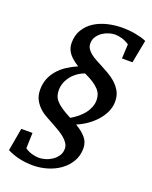

<svg xmlns="http://www.w3.org/2000/svg" viewBox="-157 -803 815 1029"><g transform="rotate(20 250.0 -289.0)"><path d="M361.8 -305.2Q361.8 -321.3 356.7 -335.9Q351.6 -350.6 339.1 -364.3Q326.7 -377.9 306.2 -391.4Q285.6 -404.8 254.9 -418.9Q227.1 -408.7 207.5 -392.8Q188 -377 175.8 -358.9Q163.6 -340.8 158.2 -322.5Q152.8 -304.2 152.8 -289.1Q152.8 -271 157.2 -256.3Q161.6 -241.7 173.8 -227.8Q186 -213.9 207 -199.5Q228 -185.1 261.2 -168Q282.7 -180.2 301.3 -195.6Q319.8 -210.9 333.3 -228.3Q346.7 -245.6 354.2 -265.1Q361.8 -284.7 361.8 -305.2ZM473.1 -562H413.1L417 -644Q396 -657.7 375.2 -663.8Q354.5 -669.9 335 -669.9Q319.8 -669.9 301 -664.3Q282.2 -658.7 265.6 -647.5Q249 -636.2 237.5 -619.4Q226.1 -602.5 226.1 -580.1Q226.1 -563.5 234.4 -550.5Q242.7 -537.6 256.6 -526.6Q270.5 -515.6 288.8 -505.6Q307.1 -495.6 326.9 -485.4Q346.7 -475.1 366.9 -463.4Q387.2 -451.7 404.8 -437Q428.2 -417.5 443.1 -392.1Q458 -366.7 458 -332Q458 -301.3 445.1 -272.9Q432.1 -244.6 410.6 -220.5Q389.2 -196.3 361.3 -177Q333.5 -157.7 303.2 -145Q339.4 -124.5 361.6 -98.9Q383.8 -73.2 383.8 -38.1Q383.8 3.9 364.5 36.9Q345.2 69.8 313.7 92.8Q282.2 115.7 241.9 127.9Q201.7 140.1 159.2 140.1Q78.6 140.1 12.2 106.9L35.2 -22.9H99.1L96.2 65.9Q116.7 79.6 137.7 85.2Q158.7 90.8 176.8 90.8Q192.9 90.8 212.9 85Q232.9 79.1 250.2 67.4Q267.6 55.7 279.3 38.3Q291 21 291 -2Q291 -19 281.2 -33.7Q271.5 -48.3 255.6 -61.3Q239.7 -74.2 219.7 -85.9Q199.7 -97.7 179.7 -108.4Q159.7 -119.1 141.6 -129.4Q123.5 -139.6 110.8 -149.9Q87.4 -169.4 72.8 -194.6Q58.1 -219.7 58.1 -255.9Q58.1 -289.6 69.1 -317.4Q80.1 -345.2 99.9 -368.4Q119.6 -391.6 147 -409.7Q174.3 -427.7 207 -441.9Q189.9 -452.6 175.8 -464.1Q161.6 -475.6 151.6 -488.3Q141.6 -501 136.2 -515.9Q130.9 -530.8 130.9 -547.9Q130.9 -592.3 150.6 -624.5Q170.4 -656.7 202.9 -677.5Q235.4 -698.2 276.9 -708Q318.4 -717.8 361.8 -717.8Q377.4 -717.8 395.5 -716.3Q413.6 -714.8 431.4 -711.7Q449.2 -708.5 466.6 -703.9Q483.9 -699.2 498 -692.9Z"/></g></svg>

Font: Charis SIL Afr
Style: Italic
Weight: 400
Italic angle: -11°
Foundry: SIL International
Version: Version 5.000